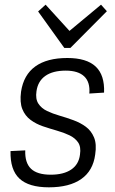

<svg xmlns="http://www.w3.org/2000/svg" viewBox="-20 -795 491 821"><path d="M189 6Q103 6 63 -31.5Q23 -69 25 -149L88 -152Q86 -99 112.5 -73.5Q139 -48 197 -48Q252 -48 284.5 -70Q317 -92 322 -134Q327 -167 314 -186Q301 -205 277 -216.5Q253 -228 223 -236.5Q193 -245 163.5 -255Q134 -265 110.5 -282.5Q87 -300 75.5 -328.5Q64 -357 70 -403Q81 -475 131 -511Q181 -547 268 -547Q350 -547 389 -510.5Q428 -474 425 -399L362 -395Q366 -444 340 -468.5Q314 -493 261 -493Q206 -493 174 -470.5Q142 -448 136 -405Q131 -372 144 -352Q157 -332 181 -320.5Q205 -309 234.5 -300.5Q264 -292 294 -281Q324 -270 347 -253Q370 -236 382 -207.5Q394 -179 387 -134Q378 -65 327.5 -29.5Q277 6 189 6ZM437 -747 281 -590H255L143 -746L175 -775L287 -652H264L412 -775Z"/></svg>

Font: Pathway Extreme SemiCondensed ExtraLight
Style: Italic
Weight: 250
Width: 4
Italic angle: -8°
Version: Version 1.001;gftools[0.9.26]